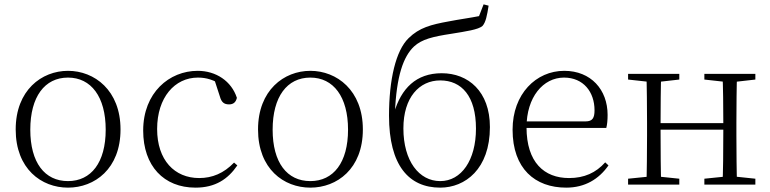

<svg xmlns="http://www.w3.org/2000/svg" viewBox="-20 -847 3533 881"><path d="M292 14C414 14 533 -72 533 -253C533 -433 413 -522 292 -522C171 -522 52 -433 52 -253C52 -72 170 14 292 14ZM292 -16C185 -16 119 -101 119 -252C119 -403 185 -491 292 -491C398 -491 465 -403 465 -252C465 -101 398 -16 292 -16Z M877 14C968 14 1026 -25 1069 -88L1054 -101C1007 -52 954 -30 894 -30C781 -30 701 -112 701 -255C701 -400 782 -491 888 -491C927 -491 962 -481 1004 -452L961 -490L989 -404C996 -379 1007 -368 1031 -368C1050 -368 1062 -377 1067 -398C1042 -475 971 -522 887 -522C757 -522 637 -422 637 -248C637 -85 732 14 877 14Z M1404 14C1526 14 1645 -72 1645 -253C1645 -433 1525 -522 1404 -522C1283 -522 1164 -433 1164 -253C1164 -72 1282 14 1404 14ZM1404 -16C1297 -16 1231 -101 1231 -252C1231 -403 1297 -491 1404 -491C1510 -491 1577 -403 1577 -252C1577 -101 1510 -16 1404 -16Z M2000 14C2114 14 2228 -71 2228 -264C2228 -428 2128 -511 2007 -511C1889 -511 1821 -441 1788 -329L1792 -327C1799 -499 1831 -588 1880 -634C1916 -667 1966 -679 2051 -692C2118 -703 2175 -711 2194 -728C2209 -745 2215 -776 2222 -821L2199 -827L2178 -773C2138 -765 2086 -758 2040 -749C1957 -734 1904 -720 1855 -672C1796 -615 1765 -481 1765 -316C1765 -88 1856 14 2000 14ZM2000 -16C1903 -16 1831 -108 1831 -258C1831 -400 1904 -478 2000 -478C2098 -478 2164 -406 2164 -257C2164 -112 2097 -16 2000 -16Z M2578 14C2664 14 2728 -25 2772 -88L2757 -102C2714 -54 2661 -30 2591 -30C2477 -30 2396 -102 2396 -263C2396 -401 2472 -491 2568 -491C2657 -491 2708 -425 2708 -341C2708 -306 2699 -290 2667 -290H2362V-260H2762C2766 -275 2768 -296 2768 -320C2768 -435 2692 -522 2569 -522C2440 -522 2332 -416 2332 -252C2332 -73 2435 14 2578 14Z M2946 0H3014C3012 -48 3011 -158 3011 -256V-275C3011 -349 3012 -460 3014 -508H2946C2948 -460 2949 -349 2949 -283V-226C2949 -158 2948 -48 2946 0ZM3295 0H3362C3360 -48 3359 -158 3359 -226V-283C3359 -349 3360 -460 3362 -508H3295C3298 -460 3299 -349 3299 -275V-256C3299 -158 3298 -48 3295 0ZM2862 0H3097V-27L2991 -38H2971L2862 -27ZM2862 -482 2971 -470H2991L3097 -482V-508H2862ZM3212 0H3446V-27L3341 -38H3320L3212 -27ZM3212 -482 3320 -470H3341L3446 -482V-508H3212ZM2979 -252H3329V-282H2979Z"/></svg>

Font: Source Han Serif TW VF
Style: Regular
Weight: 250
Designer: Ryoko NISHIZUKA 西塚涼子 (kana & ideographs); Frank Grießhammer (Latin, Greek & Cyrillic); Wenlong ZHANG 张文龙 (bopomofo); San
Foundry: Adobe
Version: Version 2.002;hotconv 1.1.0;makeotfexe 2.6.0